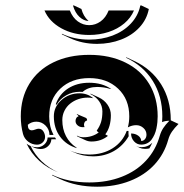

<svg xmlns="http://www.w3.org/2000/svg" viewBox="-20 -684 695 726"><path d="M58.6 -244.1Q58.6 -313.7 90.6 -366.5Q122.6 -419.2 181.3 -447.9Q240 -476.6 317.4 -476.6Q394.8 -476.6 453.5 -447.9Q512.2 -419.2 544.2 -366.5Q576.2 -313.7 576.2 -244.1Q576.2 -232.9 575.1 -221.8Q574 -210.7 571.4 -198.2Q568.8 -185.8 564.1 -175.2Q559.3 -164.6 552.9 -155.9Q546.4 -147.2 536.4 -142.2Q526.4 -137.2 513.9 -137.2Q498 -137.2 486.8 -149.5Q475.6 -161.9 475.6 -179.2Q491.5 -179.2 502.7 -170.9Q513.9 -162.6 513.9 -150.9Q522.2 -150.9 528.1 -157.8Q533.9 -164.8 533.9 -174.6Q533.9 -189.7 522.2 -200.2Q510.5 -210.7 494.9 -210.7Q479.2 -210.7 463.4 -202.4Q468.8 -222.2 468.8 -244.1Q468.8 -308.8 426.6 -348.8Q384.5 -388.7 317.4 -388.7Q250.2 -388.7 208.1 -348.8Q166 -308.8 166 -244.1Q166 -205.1 182.4 -173.8H167Q167 -194.3 152.3 -209.1Q137.7 -223.9 117.2 -223.9Q99.1 -223.9 85.2 -212.2Q85.2 -191.4 100.3 -191.2Q105.5 -191.2 113.2 -194.2Q120.8 -197.3 126 -197.3Q137.5 -197.3 143.9 -187.3Q150.4 -177.2 150.4 -166.3Q150.4 -154.1 141.5 -145.5Q132.6 -137 120.1 -137Q101.6 -137 86.7 -148.4Q71.8 -159.9 67.1 -177.2Q58.6 -209 58.6 -244.1ZM80.6 -140.6Q87.4 -135.3 95.7 -131.8Q127.9 -65.7 199.5 -32.5Q158.4 -48.6 128.3 -76.2Q98.1 -103.8 80.6 -140.6ZM96.4 -131.6Q107.9 -127.2 120.1 -127.2Q136 -127.2 147.6 -137.8Q159.2 -148.4 160.2 -164.1H188Q190.2 -160.6 192.4 -157.5H174.3Q173.3 -141.8 161.7 -131.2Q150.1 -120.6 134.3 -120.6Q121.6 -120.6 109.9 -125.2ZM148.2 -644.5H243.9Q254.9 -616.9 274.5 -602.9Q294.2 -588.9 317.4 -588.9Q340.6 -588.9 360.2 -602.9Q379.9 -616.9 390.9 -644.5H486.6Q474.9 -616.5 449.7 -595.3Q424.6 -574.2 390.3 -563Q356 -551.8 317.4 -551.8Q257.1 -551.8 211.4 -577.3Q165.8 -602.8 148.2 -644.5ZM177 -23.2Q238.5 5.9 317.4 5.9Q385.3 5.9 440.4 -15.6Q495.6 -37.1 532.3 -76.9Q569.1 -116.7 584.2 -170.7Q588.9 -186.8 597.4 -199.8Q606 -212.9 620.4 -227.5Q603.3 -227.1 593 -222.2Q593.8 -230.5 593.8 -244.1Q593.8 -320.6 557.6 -378.1Q521.5 -435.5 456.5 -465.8L457.8 -467.3L487.8 -453.4Q553 -422.9 589.4 -364.9Q625.7 -306.9 625.7 -230.2V-229L655 -215.3Q639.6 -200 630.2 -186.3Q620.8 -172.6 616.2 -156Q601.1 -101.6 564 -61.5Q526.9 -21.5 471.2 0.2Q415.5 22 347.4 22Q269 22 207.3 -6.8L177.2 -21ZM183.6 -244.1Q183.6 -280.3 212.3 -305.7Q241 -331.1 281.2 -331.1Q310.8 -331.1 332.5 -312.7L328.9 -313.2Q320.3 -315.2 311.3 -314.9Q293.2 -314.9 276 -309Q258.8 -303 245.4 -292.2Q231.9 -281.5 223.8 -265.3Q215.6 -249 215.6 -230Q215.6 -196 229.5 -169.3Q243.4 -142.6 268.8 -126.2L270.5 -123.8Q230 -136 206.8 -167.7Q183.6 -199.5 183.6 -244.1ZM190.9 -289.8Q203.9 -327.6 237.3 -349.4Q270.8 -371.1 317.4 -371.1Q366.5 -371.1 400.6 -347.4L396.2 -347.9Q373.8 -355 347.4 -355.2Q314.7 -355.2 294.4 -338.1L292.2 -336.4Q286.9 -336.9 281.2 -336.9Q253.9 -336.9 230.5 -323.6Q207 -310.3 194.3 -288.1Q193.6 -288.3 190.9 -289.8ZM214.1 -554V-556.4Q260.7 -534.2 317.4 -534.2Q364.7 -534.2 405.4 -549.4Q446 -564.7 474.1 -594.1Q502.2 -623.5 510.3 -662.1L512.7 -664.1L542.7 -649.9Q535.2 -610.4 507.1 -580.2Q479 -550 437.4 -534.2Q395.8 -518.3 347.4 -518.1Q291 -518.1 244.1 -540ZM244.6 -114.7Q279.1 -99.6 317.4 -99.6Q368.4 -99.6 406 -123.4Q443.6 -147.2 459.2 -189H465.8V-179.2Q465.8 -174.1 466.6 -168.9Q445.1 -132.3 410 -112.5Q375 -92.8 332 -92.8Q292.2 -92.8 258.8 -108.2ZM256.3 -662.1 257.8 -664.1 287.8 -650.1Q295.2 -622.8 312.7 -606.7L314.9 -604.5Q296.1 -605.5 280.2 -620.4Q264.2 -635.3 256.3 -662.1ZM265.6 -226.6Q265.6 -231.9 268.4 -237.3Q271.2 -242.7 277.1 -243.9Q275.9 -248.5 270.3 -250.7L271.2 -252.4L303.7 -238.8Q309.6 -236.1 309.3 -229V-228Q304.4 -228 301 -223.5Q297.6 -219 297.6 -212.4Q297.6 -208.7 299.1 -205.3L299.6 -203.4Q296.4 -203.1 293 -203.1Q281.2 -203.1 273.4 -210Q265.6 -216.8 265.6 -226.6ZM270.5 -171.4Q282.2 -165 295.9 -165Q328.9 -165 353.3 -183.1Q349.1 -184.8 345.7 -190.2Q356.9 -205.6 362.1 -222.5Q367.2 -239.5 367.2 -262.7Q367.2 -283.7 354.7 -301.3Q342.3 -318.8 321.5 -328.4L322.8 -329.8L353 -315.9Q374 -306.2 386.6 -288.1Q399.2 -270 399.2 -248.5Q399.2 -203.9 378.2 -176L388.2 -170.2Q361.8 -148.9 325.9 -148.9Q313.5 -148.9 302.2 -154.3L272.2 -168.2ZM494.9 -131.6Q503.9 -127.4 513.9 -127.4Q538.8 -127.4 555.9 -144.3Q550.8 -133.1 544.7 -122.8Q538.1 -121.1 528.3 -121.1Q517.3 -121.1 509 -125Z"/></svg>

Font: AgreloyS1
Style: Medium
Weight: 400
Designer: gluk
Foundry: gluk
Version: Version 0.27